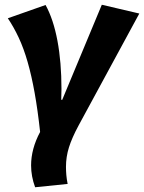

<svg xmlns="http://www.w3.org/2000/svg" viewBox="-20 -569 607 809"><path d="M128 220Q111 174 111 128Q111 58 149 -13Q139 -105 126 -177.5Q113 -250 96.5 -307.5Q80 -365 59 -410Q38 -455 13 -492L172 -548Q205 -488 222 -397.5Q239 -307 239 -194Q239 -183 238.5 -171.5Q238 -160 238 -149L242 -148L409 -549L567 -512L311 -40Q283 12 270.5 52Q258 92 258 134Q258 151 259.5 168.5Q261 186 265 206Z"/></svg>

Font: Szlgxwxxxixliatcpuztgldltzi
Style: Regular
Weight: 700
Italic angle: -8°
Designer: Carrois Corporate & Edenspiekermann
Foundry: Carrois Corporate GbR & Edenspiekermann AG
Version: Version 2.001